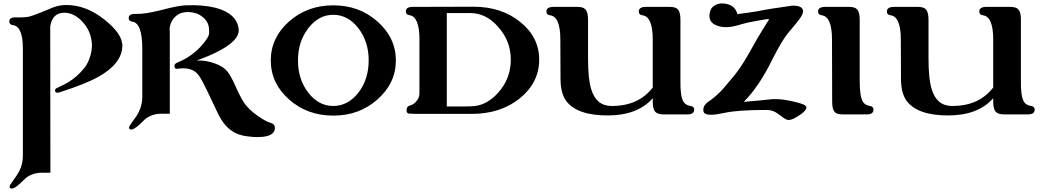

<svg xmlns="http://www.w3.org/2000/svg" viewBox="-20 -661 6064 1116"><path d="M691 -390C694 -438 659 -490 587 -547C516 -604 442 -632 365 -632C339 -632 313 -627 286 -617L224 -591C185 -576 161 -567 152 -565C135 -561 108 -559 73 -560C47 -561 34 -553 34 -536C34 -524 41 -517 55 -515C94 -510 113 -464 113 -377V247C113 276 106 305 93 332C85 347 73 366 56 389C43 406 36 418 36 423C36 431 40 435 49 435C59 435 74 426 95 407L130 374C156 353 187 343 224 343H273L272 -383V-509C281 -561 308 -587 354 -587C390 -587 424 -571 456 -538C491 -502 511 -458 514 -406C517 -362 499 -303 472 -268C445 -234 414 -206 377 -183C362 -174 340 -163 312 -150C304 -147 300 -142 300 -135C300 -126 305 -122 315 -122C318 -122 322 -123 325 -124C428 -157 503 -187 551 -214C641 -264 688 -323 691 -390Z M1563 115C1573 106 1578 96 1578 83C1578 68 1570 58 1553 53C1532 47 1507 33 1476 11C1441 -14 1415 -39 1397 -66C1384 -87 1367 -119 1348 -162C1331 -201 1315 -228 1302 -245C1287 -264 1263 -280 1230 -292C1195 -305 1159 -311 1123 -309C1296 -372 1377 -434 1367 -495C1358 -555 1313 -595 1232 -616C1183 -628 1126 -633 1059 -630C1028 -629 980 -619 915 -602C856 -587 807 -579 768 -580C741 -581 728 -573 728 -556C728 -544 735 -537 749 -535C788 -530 807 -477 807 -377V-96C807 -66 800 -38 787 -11C780 5 767 24 750 46C737 63 730 75 730 80C730 88 734 92 743 92C753 92 768 83 789 65L824 31C851 10 882 0 919 0H967V-383C967 -458 967 -497 966 -499C971 -530 985 -554 1007 -571C1026 -586 1050 -592 1077 -591C1108 -590 1134 -581 1157 -563C1182 -543 1194 -519 1195 -491C1196 -474 1196 -465 1195 -462C1192 -450 1183 -434 1166 -413C1140 -379 1108 -351 1071 -328C1056 -318 1034 -307 1006 -295C998 -291 994 -285 994 -278C994 -263 1002 -258 1019 -262C1026 -263 1034 -264 1044 -264C1087 -264 1118 -249 1138 -219C1152 -198 1169 -166 1188 -125L1246 -3C1273 54 1308 93 1350 113C1374 125 1408 132 1453 135C1508 138 1545 131 1563 115Z M2281 -310C2281 -398 2245 -473 2174 -536C2103 -599 2018 -630 1917 -630C1817 -630 1731 -599 1660 -536C1589 -473 1554 -398 1554 -310C1554 -221 1589 -146 1660 -83C1731 -20 1817 11 1917 11C2018 11 2103 -20 2174 -83C2245 -146 2281 -221 2281 -310ZM2123 -310C2123 -237 2103 -174 2063 -122C2023 -71 1974 -45 1917 -45C1860 -45 1812 -71 1772 -122C1732 -174 1712 -237 1712 -310C1712 -383 1732 -445 1772 -497C1812 -549 1860 -575 1917 -575C1974 -575 2023 -549 2063 -497C2103 -445 2123 -383 2123 -310Z M3114 -314C3114 -402 3077 -475 3003 -534C2930 -593 2839 -622 2732 -622L2379 -621C2352 -621 2339 -612 2339 -594C2339 -582 2346 -575 2359 -573C2398 -568 2418 -521 2418 -434V-118C2418 -103 2413 -89 2403 -76C2392 -61 2378 -51 2361 -47C2349 -44 2343 -35 2343 -20C2343 -9 2347 -3 2355 -1C2370 0 2390 1 2413 1H2722C2833 1 2926 -29 3001 -89C3076 -150 3114 -225 3114 -314ZM2949 -314C2949 -241 2925 -178 2877 -124C2830 -70 2776 -43 2715 -43C2715 -42 2669 -42 2577 -42V-585C2668 -585 2714 -585 2714 -585C2775 -585 2830 -558 2877 -503C2925 -449 2949 -386 2949 -314Z M3994 -45C3975 -48 3961 -56 3953 -69C3940 -90 3934 -131 3935 -190V-545C3935 -606 3918 -621 3871 -621H3734C3707 -621 3693 -612 3693 -594C3693 -581 3700 -574 3715 -572C3754 -567 3774 -520 3774 -432V-152C3717 -79 3637 -44 3532 -45C3474 -46 3435 -79 3416 -144C3404 -182 3398 -241 3398 -322V-545C3398 -606 3380 -621 3335 -621H3198C3170 -621 3156 -612 3156 -594C3156 -581 3163 -574 3178 -572C3217 -567 3237 -520 3237 -432L3238 -204C3238 -147 3249 -104 3272 -73C3314 -18 3394 10 3512 10C3627 10 3715 -23 3774 -90V-72C3774 -41 3779 -21 3790 -10C3799 -1 3815 4 3838 4H3975C4002 4 4015 -5 4015 -24C4015 -36 4008 -43 3994 -45Z M4660 -48C4651 -55 4629 -62 4595 -70C4554 -80 4518 -85 4486 -85C4478 -85 4470 -85 4463 -84C4418 -79 4364 -74 4303 -69C4320 -86 4333 -100 4343 -113C4359 -133 4410 -194 4470 -317C4501 -378 4529 -427 4555 -462L4609 -527C4635 -558 4648 -581 4648 -594C4648 -618 4627 -629 4584 -628C4502 -617 4434 -606 4379 -595C4345 -589 4307 -584 4266 -579C4257 -616 4230 -637 4185 -641C4164 -642 4147 -638 4132 -628C4115 -617 4106 -600 4104 -577C4101 -546 4115 -524 4146 -513C4163 -506 4182 -503 4201 -503C4224 -503 4254 -509 4293 -521C4309 -526 4338 -533 4380 -540C4422 -548 4445 -551 4448 -550C4449 -550 4449 -549 4450 -548C4450 -547 4438 -528 4415 -492C4400 -469 4372 -421 4331 -347C4301 -294 4273 -253 4248 -222L4184 -146C4157 -116 4128 -90 4096 -69C4077 -56 4068 -40 4068 -22C4068 -16 4069 -11 4072 -6C4078 2 4091 6 4112 6C4132 6 4159 2 4192 -5C4241 -16 4322 -22 4437 -22C4462 -22 4486 -13 4507 4C4532 23 4547 33 4554 35C4558 36 4562 36 4567 36C4582 36 4606 24 4638 1C4657 -13 4667 -26 4667 -37C4667 -42 4665 -45 4660 -48Z M5037 -45C5018 -48 5004 -56 4996 -69C4983 -90 4977 -131 4977 -190V-545C4977 -606 4959 -621 4914 -621H4777C4749 -621 4735 -612 4735 -594C4735 -581 4742 -574 4757 -572C4796 -567 4816 -520 4816 -432L4817 -72C4817 -11 4833 4 4880 4H5017C5044 4 5057 -5 5057 -24C5057 -36 5050 -43 5037 -45Z M5973 -45C5954 -48 5940 -56 5932 -69C5919 -90 5913 -131 5914 -190V-545C5914 -606 5897 -621 5850 -621H5713C5686 -621 5672 -612 5672 -594C5672 -581 5679 -574 5694 -572C5733 -567 5753 -520 5753 -432V-152C5696 -79 5616 -44 5511 -45C5453 -46 5414 -79 5395 -144C5383 -182 5377 -241 5377 -322V-545C5377 -606 5359 -621 5314 -621H5177C5149 -621 5135 -612 5135 -594C5135 -581 5142 -574 5157 -572C5196 -567 5216 -520 5216 -432L5217 -204C5217 -147 5228 -104 5251 -73C5293 -18 5373 10 5491 10C5606 10 5694 -23 5753 -90V-72C5753 -41 5758 -21 5769 -10C5778 -1 5794 4 5817 4H5954C5981 4 5994 -5 5994 -24C5994 -36 5987 -43 5973 -45Z"/></svg>

Font: GFS Jackson
Style: Regular
Weight: 400
Designer: George Matthiopoulos
Foundry: George Matthiopoulos
Version: Version 1.0